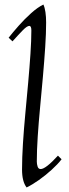

<svg xmlns="http://www.w3.org/2000/svg" viewBox="-20 -810 304 845"><path d="M97 15Q77 -11 77 -64Q77 -115 81 -178.5Q85 -242 91.5 -310.5Q98 -379 104 -446Q110 -513 114 -572.5Q118 -632 118 -676Q118 -696 109 -696Q99 -696 80 -676.5Q61 -657 35 -628L18 -644Q36 -667 62 -696.5Q88 -726 117 -752Q146 -778 171 -790Q177 -777 180 -756.5Q183 -736 183 -711Q183 -664 179 -603Q175 -542 169 -474Q163 -406 156.5 -338Q150 -270 146 -208.5Q142 -147 142 -99Q142 -88 145.5 -77Q149 -66 159 -66Q181 -66 235 -125L251 -109Q234 -87 207 -62.5Q180 -38 151 -17.5Q122 3 97 15Z"/></svg>

Font: Bona Nova SC
Style: Italic
Weight: 400
Italic angle: -4°
Designer: Mateusz Machalski
Foundry: Capitalics
Version: Version 4.001; ttfautohint (v1.8.4.7-5d5b)